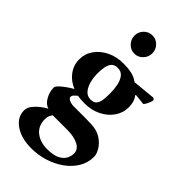

<svg xmlns="http://www.w3.org/2000/svg" viewBox="-262 -709 990 990"><g transform="rotate(45 233.0 -214.0)"><path d="M153 -575Q153 -602 172 -621.5Q191 -641 218 -641Q245 -641 264 -621.5Q283 -602 283 -575Q283 -548 264 -528Q245 -508 218 -508Q191 -508 172 -528Q153 -548 153 -575ZM318 -94Q363 -92 392 -72Q421 -52 434.5 -27.5Q448 -3 448 14Q448 58 426 94.5Q404 131 367 157.5Q330 184 283.5 198.5Q237 213 187 213Q115 213 69 181.5Q23 150 23 101Q23 81 36.5 63Q50 45 69 30Q88 15 106 6Q81 -1 64.5 -30Q48 -59 48 -90Q48 -99 60.5 -111.5Q73 -124 92 -137.5Q111 -151 129 -161Q87 -178 62.5 -211.5Q38 -245 38 -287Q38 -328 61.5 -361Q85 -394 125 -413.5Q165 -433 215 -433Q248 -433 273.5 -427.5Q299 -422 319 -408Q322 -405 325 -405L447 -417Q449 -416 453.5 -413.5Q458 -411 458 -406Q458 -403 454 -392Q450 -381 444.5 -371Q439 -361 434 -357Q418 -359 408 -360Q398 -361 379 -363Q373 -363 373 -360Q385 -344 389.5 -328Q394 -312 394 -292Q394 -252 371 -218.5Q348 -185 308 -165Q268 -145 217 -145Q204 -145 191 -146Q178 -147 166 -149Q158 -142 150.5 -134.5Q143 -127 143 -119Q143 -108 157.5 -101.5Q172 -95 189 -95Q196 -95 203 -95Q210 -95 218 -95Q243 -95 271 -95Q299 -95 318 -94ZM254 14H146Q141 20 136 30Q131 40 131 57Q131 105 164 131.5Q197 158 248 158Q295 158 320 144.5Q345 131 354 112Q363 93 363 77Q363 46 332 30Q301 14 254 14ZM210 -396Q185 -396 173.5 -381Q162 -366 159 -344Q156 -322 156 -300Q156 -273 163 -245.5Q170 -218 185.5 -199.5Q201 -181 226 -181Q251 -181 261 -195.5Q271 -210 273 -231Q275 -252 275 -273Q275 -276 275 -278Q275 -305 269.5 -332.5Q264 -360 250 -378Q236 -396 210 -396Z"/></g></svg>

Font: Amiri
Style: Bold
Weight: 700
Designer: Khaled Hosny
Version: Version 0.113